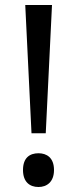

<svg xmlns="http://www.w3.org/2000/svg" viewBox="-20 -734 309 768"><path d="M163 -201 188 -714H81L106 -201ZM72 -54C72 -6 99 14 134 14C167 14 196 -6 196 -54C196 -103 167 -121 134 -121C99 -121 72 -103 72 -54Z"/></svg>

Font: Noto Sans Lycian
Style: Regular
Weight: 400
Designer: Monotype Design Team
Foundry: Monotype Imaging Inc.
Version: Version 2.002